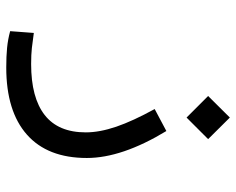

<svg xmlns="http://www.w3.org/2000/svg" viewBox="-92 -452 769 626"><g transform="rotate(90 293.0 -138.5)"><path d="M199.7 226.1Q162.6 226.1 135.3 223.4Q107.9 220.7 81.1 213.4L86.9 136.2Q114.3 140.1 136 142.6Q157.7 145 188.5 145Q297.9 145 354.5 100.8Q411.1 56.6 411.1 -33.2Q411.1 -78.1 392.6 -132.6Q374 -187 335 -257.8L406.7 -295.9Q494.6 -150.9 494.6 -36.6Q494.6 91.3 418.5 158.7Q342.3 226.1 199.7 226.1ZM362.8 -361.8 292.5 -432.1 362.8 -502.9 433.1 -432.1Z"/></g></svg>

Font: Cascadia Mono NF SemiLight
Style: Regular
Weight: 350
Monospace: yes
Designer: Aaron Bell
Foundry: Saja Typeworks
Version: Version 2404.023; ttfautohint (v1.8.4)